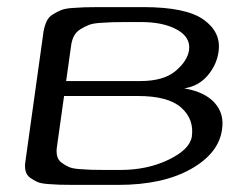

<svg xmlns="http://www.w3.org/2000/svg" viewBox="-20 -520 706 540"><path d="M276.4 -42H318.4Q394.5 -42 454.1 -70.8Q513.7 -99.6 519.5 -135.7Q526.4 -184.6 489.7 -217.3Q453.1 -250 368.2 -250H160.2L140.6 -110.4Q137.7 -93.8 140.6 -81.5Q143.6 -69.3 153.8 -62Q164.1 -54.7 173.8 -50.3Q183.6 -45.9 203.6 -44.4Q223.6 -43 236.8 -42.5Q250 -42 276.4 -42ZM335 -458Q308.6 -458 295.4 -457.5Q282.2 -457 261.2 -455.6Q240.2 -454.1 229.5 -449.7Q218.8 -445.3 206.5 -438Q194.3 -430.7 188 -418.5Q181.6 -406.2 179.7 -389.6L166 -292H374Q439.5 -292 473.1 -319.8Q506.8 -347.7 511.7 -378.9Q516.6 -415 478 -436.5Q439.5 -458 377 -458ZM187.5 0Q161.1 0 147.9 -0.5Q134.8 -1 114.7 -2.4Q94.7 -3.9 85 -8.3Q75.2 -12.7 64.9 -20Q54.7 -27.3 51.8 -39.6Q48.8 -51.8 51.8 -68.4L102.5 -431.6Q105.5 -448.2 111.3 -460.4Q117.2 -472.7 129.4 -480Q141.6 -487.3 152.3 -491.7Q163.1 -496.1 184.1 -497.6Q205.1 -499 218.3 -499.5Q231.4 -500 257.8 -500H382.8Q503.9 -500 553.2 -464.4Q602.5 -428.7 594.7 -375Q589.8 -337.9 564 -307.6Q538.1 -277.3 498 -271.5Q555.7 -261.7 583.5 -231Q611.3 -200.2 604.5 -156.2Q595.7 -88.9 516.6 -44.4Q437.5 0 312.5 0Z"/></svg>

Font: okolaks
Style: RegularItalic
Weight: 500
Italic angle: -8°
Version: Version 000.6.0